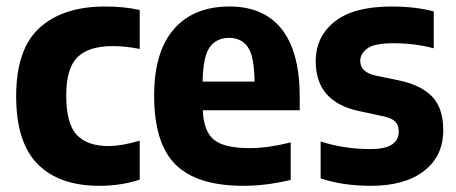

<svg xmlns="http://www.w3.org/2000/svg" viewBox="-20 -576 1439 606"><path d="M293.5 10.5Q167 10.5 99 -58Q31 -126.5 31 -272.5Q31 -421.5 105.2 -488.5Q179.5 -555.5 311.5 -555.5Q371 -555.5 421 -544.5V-421.5Q376.5 -430.5 336 -430.5Q259.5 -430.5 224.2 -395.2Q189 -360 189 -275Q189 -185.5 222.5 -150.2Q256 -115 322 -115Q363.5 -115 421 -132V-9Q362 10.5 293.5 10.5Z M748 10.5Q602 10.5 534.2 -56.5Q466.5 -123.5 466.5 -274.5Q466.5 -412.5 528.8 -484Q591 -555.5 704.5 -555.5Q813 -555.5 869.5 -483.5Q926 -411.5 926 -270V-228H620Q623 -160.5 655.8 -134.5Q688.5 -108.5 768 -108.5Q798 -108.5 830.8 -113.2Q863.5 -118 897.5 -126.5V-8Q856.5 1.5 820.5 6Q784.5 10.5 748 10.5ZM703 -456.5Q664 -456.5 642.5 -427.8Q621 -399 619.5 -318.5H783.5Q782.5 -399 762 -427.8Q741.5 -456.5 703 -456.5Z M1150 10.5Q1107.5 10.5 1067.8 4.8Q1028 -1 992 -13V-129.5Q1066.5 -105.5 1147.5 -105.5Q1197 -105.5 1217.8 -120.2Q1238.5 -135 1238.5 -160.5Q1238.5 -181.5 1227.5 -192.2Q1216.5 -203 1192 -208.5L1113 -225.5Q976.5 -254.5 976.5 -382.5Q976.5 -460.5 1036.5 -508Q1096.5 -555.5 1216.5 -555.5Q1253.5 -555.5 1287.2 -551.5Q1321 -547.5 1349 -540V-423.5Q1289.5 -439.5 1222.5 -439.5Q1161 -439.5 1139 -422.8Q1117 -406 1117 -384Q1117 -349 1163 -338L1242.5 -321.5Q1310.5 -306.5 1344.8 -270.2Q1379 -234 1379 -165Q1379 -83.5 1318.5 -36.5Q1258 10.5 1150 10.5Z"/></svg>

Font: Encode Sans SmCnd
Style: Bold
Weight: 700
Width: 4
Designer: Multiple Designers
Foundry: Impallari Type
Version: Version 3.002; ttfautohint (v1.8.3) -l 8 -r 50 -G 200 -x 14 